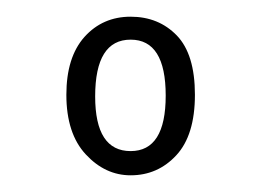

<svg xmlns="http://www.w3.org/2000/svg" viewBox="-20 -790 314 230"><path d="M136.5 -580Q106 -580 82.8 -605Q59.5 -630 59.5 -676.5Q59.5 -721.5 81.2 -745.8Q103 -770 136.5 -770Q170 -770 191.8 -747.5Q213.5 -725 213.5 -676.5Q213.5 -628 191.2 -604Q169 -580 136.5 -580ZM136.5 -609Q178.5 -609 178.5 -675.5Q178.5 -742.5 136.5 -742.5Q94 -742.5 94 -674.5Q94 -609 136.5 -609Z"/></svg>

Font: Imbue 10pt ExtraLight
Style: Regular
Weight: 200
Designer: Tyler Finck
Foundry: Etcetera Type Company
Version: Version 1.102; ttfautohint (v1.8.3)